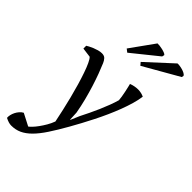

<svg xmlns="http://www.w3.org/2000/svg" viewBox="-266 -775 1042 1042"><g transform="rotate(45 255.5 -253.5)"><path d="M196.8 0Q189.9 -33.7 181.2 -72.8Q172.4 -111.8 162.4 -151.4Q152.3 -190.9 141.4 -228.5Q130.4 -266.1 119.6 -297.1Q108.9 -328.1 98.6 -350.1Q88.4 -372.1 79.6 -379.9L24.4 -387.2V-408.7Q28.8 -411.6 38.8 -417Q48.8 -422.4 61.3 -427.5Q73.7 -432.6 87.6 -436.5Q101.6 -440.4 113.8 -440.4Q131.8 -440.4 140.9 -430.7Q149.9 -420.9 155.8 -407.2Q166.5 -382.3 178.7 -349.6Q190.9 -316.9 202.9 -278.8Q214.8 -240.7 225.6 -199Q236.3 -157.2 243.7 -114.7L246.1 -63.5H248L269.5 -113.8Q281.7 -137.7 294.7 -164.6Q307.6 -191.4 319.6 -219Q331.5 -246.6 341.8 -273.7Q352.1 -300.8 358.9 -325.2Q358.4 -334.5 356 -350.1Q353.5 -365.7 350.1 -381.8Q346.7 -397.9 343.5 -411.4Q340.3 -424.8 338.9 -430.2Q351.1 -435.1 364.7 -437.7Q378.4 -440.4 391.1 -440.4Q403.8 -440.4 415.5 -437.7Q427.2 -435.1 437 -430.2Q433.1 -401.4 423.6 -368.7Q414.1 -335.9 400.9 -301.3Q387.7 -266.6 371.6 -230.7Q355.5 -194.8 338.1 -160.4Q320.8 -126 303.5 -94Q286.1 -62 270.5 -34.2Q237.3 24.4 209.7 66.2Q182.1 107.9 155.8 134.3Q129.4 160.6 102.3 173.1Q75.2 185.5 43 185.5Q32.7 185.5 21.5 182.1Q10.3 178.7 -2.9 171.9Q-3.9 162.1 -1.2 149.9Q1.5 137.7 7.3 126Q13.2 114.3 22 104Q30.8 93.8 42 87.9L111.8 124Q118.2 119.6 129.4 107.9Q140.6 96.2 152.8 79.3Q165 62.5 177 42Q189 21.5 196.8 0ZM289.1 -691.4Q294.9 -691.9 305.9 -690.7Q316.9 -689.5 328.1 -686.8Q339.4 -684.1 348.4 -680.4Q357.4 -676.8 359.9 -672.4L356.9 -659.2L208.5 -539.6L190.4 -553.7ZM442.9 -691.4Q449.2 -691.9 460 -690.4Q470.7 -689 481.7 -685.8Q492.7 -682.6 501.7 -677.7Q510.7 -672.9 513.7 -666.5L511.2 -655.3L309.1 -539.6L295.4 -555.7Z"/></g></svg>

Font: PT Astra Serif
Style: Italic
Weight: 400
Italic angle: -16°
Designer: A.Korolkova, I. Chaeva
Foundry: ParaType Ltd
Version: Version 1.001